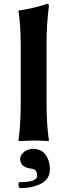

<svg xmlns="http://www.w3.org/2000/svg" viewBox="-20 -718 344 981"><path d="M83 97.2V92.8Q85 72.8 102.5 58.8Q120.1 44.9 147 42H152.8Q191.9 45.9 210 68.8Q234.9 101.1 234.9 147Q234.9 196.8 190.4 220Q146 243.2 81.1 243.2Q76.2 239.3 74.7 229.7Q73.2 220.2 76.2 212.9Q170.4 212.9 169.9 181.2Q169.9 147 142.1 144Q85.9 138.2 83 97.2ZM85.9 -200.2V-474.1Q85.9 -595.2 74.2 -662.1L76.2 -665Q104 -667 151.1 -678.5Q198.2 -689.9 219.2 -698.2Q230.5 -698.2 230 -688Q217.8 -591.8 217.8 -500V-200.2Q217.8 -80.1 230 0L228 2.9Q186 0 151.9 0L75.2 2.9L74.2 0Q85.9 -76.2 85.9 -200.2Z"/></svg>

Font: Linux Biolinum
Style: Bold
Weight: 700
Designer: Philipp H. Poll
Foundry: Philipp H. Poll
Version: Version 1.3.2 ; ttfautohint (v0.9)